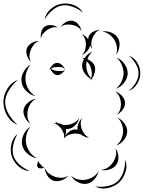

<svg xmlns="http://www.w3.org/2000/svg" viewBox="91 -833 838 1120"><g transform="rotate(-90 510.0 -273.0)"><path d="M343 -590Q357 -628 395 -650Q433 -672 474 -672Q515 -672 552.5 -649Q590 -626 604 -588Q578 -619 542.5 -640.5Q507 -662 474 -662Q441 -662 405 -641.5Q369 -621 343 -590ZM72 -517Q73 -553 98 -582Q123 -611 157 -623Q191 -634 229 -625.5Q267 -617 289 -589Q258 -608 223 -615Q188 -622 160 -613Q133 -604 109 -577Q85 -550 72 -517ZM509 -485Q515 -514 538.5 -538Q562 -562 591 -566Q620 -571 649.5 -555Q679 -539 693 -513Q671 -532 644.5 -539Q618 -546 594 -542Q571 -539 547.5 -524.5Q524 -510 509 -485ZM147 -477Q151 -506 173.5 -531.5Q196 -557 225 -563Q254 -569 284.5 -554.5Q315 -540 331 -515Q307 -533 280 -538.5Q253 -544 230 -539Q207 -534 184 -518.5Q161 -503 147 -477ZM347 -514Q360 -534 385 -546.5Q410 -559 433 -554Q456 -548 473.5 -526.5Q491 -505 494 -481Q483 -502 464.5 -514Q446 -526 428 -530Q409 -534 387.5 -531.5Q366 -529 347 -514ZM709 -511Q723 -527 746.5 -534.5Q770 -542 789 -535Q808 -527 820 -505.5Q832 -484 831 -463Q825 -483 810 -494.5Q795 -506 780 -512Q765 -519 746 -520Q727 -521 709 -511ZM92 -431Q89 -439 88 -452Q87 -465 93 -471Q100 -477 113 -474.5Q126 -472 133 -468Q125 -469 120 -463.5Q115 -458 109 -453Q104 -448 98 -444Q92 -440 92 -431ZM844 -453Q862 -457 884 -451Q906 -445 916 -429Q926 -413 923 -390.5Q920 -368 909 -353Q914 -371 909 -387Q904 -403 896 -416Q888 -428 875 -439.5Q862 -451 844 -453ZM956 -432Q991 -426 1016.5 -397Q1042 -368 1048 -333Q1054 -297 1040.5 -261.5Q1027 -226 996 -208Q1019 -235 1031 -269Q1043 -303 1038 -331Q1033 -359 1010 -386.5Q987 -414 956 -432ZM45 -294Q27 -308 18 -333Q9 -358 16 -380Q23 -402 46 -416Q69 -430 92 -431Q71 -423 58 -406.5Q45 -390 39 -372Q33 -355 33 -334Q33 -313 45 -294ZM665 -311Q652 -318 641 -332.5Q630 -347 632 -361Q634 -373 645 -383Q656 -393 668 -397Q665 -401 661 -404Q667 -403 673 -399L677 -400L675 -398Q686 -392 694.5 -381.5Q703 -371 703 -359Q704 -345 691 -331Q678 -317 665 -311Q676 -321 678 -334Q680 -347 679 -358Q679 -367 677.5 -376.5Q676 -386 670 -394Q663 -387 660 -377Q657 -367 656 -357Q655 -346 655 -333.5Q655 -321 665 -311ZM268 -171Q268 -180 270 -190Q267 -188 264 -187Q268 -191 272 -195Q277 -210 286 -221Q291 -236 291 -254Q291 -270 284.5 -288Q278 -306 262 -319Q278 -315 292 -320.5Q306 -326 317 -333Q328 -341 338 -352Q348 -363 349 -380Q351 -373 351 -363Q357 -367 362 -370Q355 -362 351 -353Q349 -337 342 -326Q340 -311 342 -296Q344 -278 353.5 -260Q363 -242 381 -230Q360 -234 340.5 -252Q321 -270 318 -293Q317 -300 318 -308Q300 -304 279 -311Q293 -301 304 -285.5Q315 -270 315 -254Q315 -246 313 -239Q330 -243 349.5 -234.5Q369 -226 381 -213Q364 -222 347 -221Q330 -220 316 -215Q302 -209 288 -199Q274 -189 268 -171ZM913 -338Q930 -327 941.5 -306.5Q953 -286 948 -266Q944 -247 925.5 -233Q907 -219 887 -216Q905 -225 913.5 -240.5Q922 -256 925 -271Q928 -287 926.5 -304.5Q925 -322 913 -338ZM71 -117Q46 -122 24 -142Q2 -162 -2 -187Q-6 -213 8 -239Q22 -265 45 -277Q28 -258 23 -234.5Q18 -211 22 -191Q25 -171 37 -150.5Q49 -130 71 -117ZM605 -151Q606 -155 608 -159Q604 -162 600 -167Q605 -164 610 -162Q621 -183 642.5 -198Q664 -213 687 -213Q706 -213 726 -202Q730 -208 733 -216Q733 -207 731 -199Q759 -180 769 -152Q752 -173 725 -182Q719 -168 709 -156.5Q699 -145 686 -140Q668 -134 647 -139.5Q626 -145 610 -157Q607 -154 605 -151ZM785 -152Q793 -161 805 -167Q787 -170 771 -184.5Q755 -199 749 -216Q761 -201 777.5 -196Q794 -191 810 -191Q825 -191 842 -196Q859 -201 871 -216Q863 -192 840 -177Q850 -178 858 -174Q876 -167 886 -146.5Q896 -126 896 -108Q890 -126 876.5 -136Q863 -146 849 -152Q835 -158 818 -159.5Q801 -161 785 -152ZM687 -189Q669 -189 649.5 -182Q630 -175 614 -161Q630 -155 646.5 -156.5Q663 -158 677 -163Q687 -166 696 -172Q705 -178 713 -186Q700 -189 687 -189ZM139 38Q105 52 67 40Q29 28 4 1Q-20 -27 -27.5 -66Q-35 -105 -17 -138Q-23 -101 -15.5 -64.5Q-8 -28 12 -6Q32 16 67 27.5Q102 39 139 38ZM205 -18Q186 -4 158 -1.5Q130 1 110 -13Q90 -26 81.5 -53Q73 -80 79 -103Q81 -79 94 -61Q107 -43 123 -33Q139 -22 160.5 -16.5Q182 -11 205 -18ZM886 -95Q891 -70 880 -43Q869 -16 848 -4Q826 9 797.5 4.5Q769 0 750 -15Q773 -7 796 -10.5Q819 -14 836 -24Q853 -34 867.5 -52Q882 -70 886 -95ZM537 -20Q531 0 512.5 18Q494 36 472 37Q451 39 430.5 24Q410 9 401 -11Q416 5 435 10Q454 15 471 13Q488 12 506 4.5Q524 -3 537 -20ZM734 -12Q724 15 697 34Q670 53 642 53Q613 52 587 31.5Q561 11 552 -16Q570 6 594.5 17Q619 28 642 29Q665 29 690 19Q715 9 734 -12ZM385 -8Q375 15 351 33Q327 51 301 50Q275 49 252 29.5Q229 10 221 -14Q237 6 259 15.5Q281 25 302 26Q322 27 345 19Q368 11 385 -8ZM745 61Q734 91 704 109Q674 127 641 126Q609 126 579.5 107Q550 88 539 58Q559 83 587 99.5Q615 116 641 116Q667 117 695.5 101Q724 85 745 61Z"/></g></svg>

Font: Rubik Puddles
Style: Regular
Weight: 400
Designer: Hubert and Fischer, NaN
Foundry: Hubert and Fischer, NaN
Version: Version 2.200